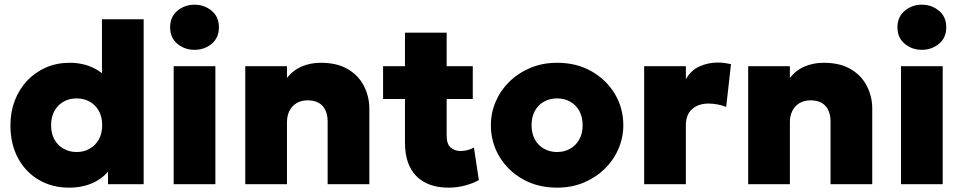

<svg xmlns="http://www.w3.org/2000/svg" viewBox="-20 -804 4200 838"><path d="M281 15Q208 15 150.2 -18.5Q92.5 -52 59 -113.2Q25.5 -174.5 25.5 -257.5Q25.5 -315.5 44.5 -365Q63.5 -414.5 98.2 -451.5Q133 -488.5 180.2 -509.2Q227.5 -530 284.5 -530Q340 -530 386 -508.5Q432 -487 467.5 -441.5L425 -400V-720H607V0H451.5V-136.5L476 -95.5Q456 -46 404.2 -15.5Q352.5 15 281 15ZM314.5 -140.5Q346 -140.5 371.2 -154.8Q396.5 -169 411.2 -195.2Q426 -221.5 426 -257.5Q426 -293.5 411.5 -319.8Q397 -346 371.8 -360.2Q346.5 -374.5 314.5 -374.5Q282.5 -374.5 257.2 -360.2Q232 -346 217.5 -319.8Q203 -293.5 203 -257.5Q203 -221.5 217.5 -195.2Q232 -169 257.5 -154.8Q283 -140.5 314.5 -140.5Z M738 0V-515H920V0ZM829 -586.5Q786 -586.5 754.2 -612.8Q722.5 -639 722.5 -685Q722.5 -730.5 754.2 -757Q786 -783.5 829 -783.5Q872 -783.5 903.8 -757Q935.5 -730.5 935.5 -685Q935.5 -639 903.8 -612.8Q872 -586.5 829 -586.5Z M1050.5 0V-515H1232.5V-464Q1260 -498.5 1298 -514.2Q1336 -530 1379 -530Q1452.5 -530 1499.5 -501.5Q1546.5 -473 1569.2 -427.2Q1592 -381.5 1592 -330V0H1410V-273Q1410 -316.5 1388.2 -341.2Q1366.5 -366 1322.5 -366Q1294.5 -366 1274.2 -353.8Q1254 -341.5 1243.2 -320Q1232.5 -298.5 1232.5 -270V0Z M1937 15Q1848 15 1797.8 -34.8Q1747.5 -84.5 1747.5 -182.5V-661.5H1929.5V-515H2043.5V-372H1929.5V-212Q1929.5 -175 1947 -160Q1964.5 -145 1990 -145Q2005 -145 2020.2 -148.8Q2035.5 -152.5 2048.5 -160L2070 -18Q2046.5 -4.5 2011.5 5.2Q1976.5 15 1937 15ZM1652 -372V-515H1763V-372Z M2411.5 15Q2326.5 15 2261.2 -22.2Q2196 -59.5 2159.2 -121.2Q2122.5 -183 2122.5 -257.5Q2122.5 -311.5 2143.5 -360.5Q2164.5 -409.5 2203.2 -447.5Q2242 -485.5 2295 -507.8Q2348 -530 2411.5 -530Q2496.5 -530 2561.8 -492.8Q2627 -455.5 2663.8 -393.8Q2700.5 -332 2700.5 -257.5Q2700.5 -204 2679.5 -154.8Q2658.5 -105.5 2619.8 -67.5Q2581 -29.5 2528.2 -7.2Q2475.5 15 2411.5 15ZM2411.5 -140.5Q2443 -140.5 2468.2 -154.8Q2493.5 -169 2508.2 -195.2Q2523 -221.5 2523 -257.5Q2523 -293.5 2508.5 -319.8Q2494 -346 2468.8 -360.2Q2443.5 -374.5 2411.5 -374.5Q2379.5 -374.5 2354 -360.2Q2328.5 -346 2314.2 -319.8Q2300 -293.5 2300 -257.5Q2300 -221.5 2314.5 -195.2Q2329 -169 2354.5 -154.8Q2380 -140.5 2411.5 -140.5Z M2791.5 0V-515H2973.5V-458Q2994.5 -496 3031.8 -513.5Q3069 -531 3113.5 -531Q3131 -531 3144.2 -528.8Q3157.5 -526.5 3170.5 -524L3149.5 -337.5Q3132 -344.5 3111.8 -348.2Q3091.5 -352 3072 -352Q3029 -352 3001.2 -328.2Q2973.5 -304.5 2973.5 -256.5V0Z M3245.5 0V-515H3427.5V-464Q3455 -498.5 3493 -514.2Q3531 -530 3574 -530Q3647.5 -530 3694.5 -501.5Q3741.5 -473 3764.2 -427.2Q3787 -381.5 3787 -330V0H3605V-273Q3605 -316.5 3583.2 -341.2Q3561.5 -366 3517.5 -366Q3489.5 -366 3469.2 -353.8Q3449 -341.5 3438.2 -320Q3427.5 -298.5 3427.5 -270V0Z M3912.5 0V-515H4094.5V0ZM4003.5 -586.5Q3960.5 -586.5 3928.8 -612.8Q3897 -639 3897 -685Q3897 -730.5 3928.8 -757Q3960.5 -783.5 4003.5 -783.5Q4046.5 -783.5 4078.2 -757Q4110 -730.5 4110 -685Q4110 -639 4078.2 -612.8Q4046.5 -586.5 4003.5 -586.5Z"/></svg>

Font: Geologica Cursive ExtraBold
Style: Regular
Weight: 800
Designer: Sindre Bremnes, Frode Helland
Foundry: Monokrom Skriftforlag AS
Version: Version 1.010;gftools[0.9.28]